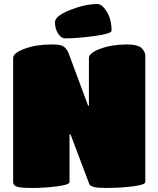

<svg xmlns="http://www.w3.org/2000/svg" viewBox="-20 -930 784 950"><path d="M45 -29V-643Q45 -668 102.5 -689Q160 -710 233 -710Q259 -710 272 -708Q306 -703 320 -665L416 -407H420V-643Q420 -668 477 -689Q534 -710 607 -710Q670 -710 686 -686Q699 -669 699 -655V-29Q699 -16 637.5 -8Q576 0 502.5 0Q429 0 422 -19L329 -265H324V-29Q324 -16 262.5 -8Q201 0 140 0Q79 0 62 -7Q45 -14 45 -29ZM462 -910Q485 -910 508.5 -872Q532 -834 532 -778Q532 -763 445.5 -751.5Q359 -740 302 -740Q283 -740 267.5 -764Q252 -788 252 -819.5Q252 -851 326.5 -880.5Q401 -910 462 -910Z"/></svg>

Font: Titan One
Style: Regular
Weight: 400
Designer: Rodrigo Fuenzalida
Foundry: Rodrigo Fuenzalida
Version: Version 1.001